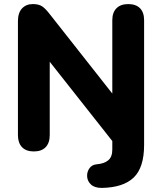

<svg xmlns="http://www.w3.org/2000/svg" viewBox="-20 -734 795 942"><path d="M480 188Q444 188 426.5 171.5Q409 155 407.5 132.5Q406 110 418.5 92Q431 74 455 72Q491 69 511 52.5Q531 36 531 0V-42L224 -431V-71Q224 -33 204 -12Q184 9 146 9Q108 9 88 -12Q68 -33 68 -71V-630Q68 -671 88 -692.5Q108 -714 141 -714Q170 -714 186.5 -703Q203 -692 223 -666L531 -275V-635Q531 -673 551.5 -693.5Q572 -714 609 -714Q647 -714 667 -693.5Q687 -673 687 -635V-23Q687 88 636 137Q585 186 480 188Z"/></svg>

Font: Chiron GoRound TC EB
Style: Regular
Weight: 700
Designer: Ryoko NISHIZUKA 西塚涼子 (kana, bopomofo & ideographs); Paul D. Hunt (Latin, Greek & Cyrillic); Sandoll Communications 산돌커뮤니
Foundry: Adobe
Version: Version 1.000;hotconv 1.1.1;makeotfexe 2.6.0